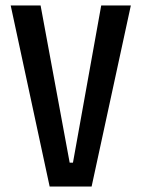

<svg xmlns="http://www.w3.org/2000/svg" viewBox="-20 -680 516 700"><path d="M161 0 19 -660H128L234 -87H246L349 -660H457L314 0Z"/></svg>

Font: Bricolage Grotesque 12pt Condensed Medium
Style: Regular
Weight: 500
Width: 3
Designer: Mathieu Triay
Foundry: Atelier Triay
Version: Version 1.001; ttfautohint (v1.8.4.7-5d5b);gftools[0.9.33.de